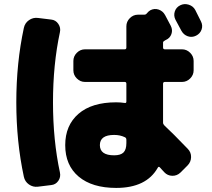

<svg xmlns="http://www.w3.org/2000/svg" viewBox="-20 -852 1040 942"><path d="M938 -803Q943 -793 952.5 -774Q962 -755 966 -747Q976 -727 969 -707Q962 -687 942 -677Q922 -667 901.5 -674Q881 -681 870 -701Q861 -719 841 -755Q831 -775 837.5 -795.5Q844 -816 864 -826Q884 -836 906 -829Q928 -822 938 -803ZM600 -150V-166Q600 -176 592 -179Q569 -190 540 -190Q470 -190 470 -140Q470 -90 540 -90Q572 -90 586 -104Q600 -118 600 -150ZM873 -610Q896 -610 913 -593Q930 -576 930 -553V-507Q930 -484 913 -467Q896 -450 873 -450H789Q780 -450 780 -441V-250Q780 -243 787 -236Q825 -201 901 -122Q918 -105 917.5 -81Q917 -57 900 -40L865 -5Q848 11 825 10.5Q802 10 786 -7Q778 -15 764 -31Q758 -37 754 -29Q698 70 550 70Q432 70 366 14.5Q300 -41 300 -140Q300 -237 365 -293.5Q430 -350 550 -350Q572 -350 591 -347Q600 -345 600 -354V-441Q600 -450 592 -450H397Q374 -450 357 -467Q340 -484 340 -507V-553Q340 -576 357 -593Q374 -610 397 -610H592Q600 -610 600 -619V-723Q600 -746 617 -763Q634 -780 657 -780H687Q696 -780 700 -786Q709 -797 718 -802Q738 -812 758.5 -805Q779 -798 790 -778Q794 -769 804 -751.5Q814 -734 818 -725Q828 -705 821 -685Q814 -665 794 -656Q793 -656 791.5 -655Q790 -654 789 -653Q780 -649 780 -643V-619Q780 -610 789 -610ZM231 -756Q253 -754 266 -735Q279 -716 274 -694Q240 -536 240 -350Q240 -164 274 -6Q279 17 266 35.5Q253 54 231 56L166 64Q142 67 122 53Q102 39 97 15Q60 -157 60 -350Q60 -543 97 -715Q102 -739 122 -753Q142 -767 166 -764Z"/></svg>

Font: Rounded Mplus 1c Black
Style: Regular
Weight: 900
Version: Version 1.059.20150529